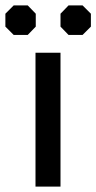

<svg xmlns="http://www.w3.org/2000/svg" viewBox="-52 -694 358 714"><path d="M80 -498H173V0H80ZM-32 -595V-643L-1 -674H51L81 -643V-595L51 -564H-1ZM173 -595V-643L203 -674H255L286 -643V-595L255 -564H203Z"/></svg>

Font: Chakra Petch Medium
Style: Regular
Weight: 500
Designer: Katatrad Aksorn Co.,Ltd.
Foundry: Cadson Demak Co.,Ltd.
Version: Version 1.000; ttfautohint (v1.6)